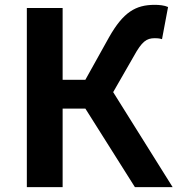

<svg xmlns="http://www.w3.org/2000/svg" viewBox="-20 -774 734 794"><path d="M91 0H239V-325H333L538 0H694L448 -393L533 -541C567 -603 586 -616 620 -616C627 -616 638 -616 650 -612L675 -745C660 -752 638 -754 620 -754C541 -754 490 -724 431 -620L333 -444H239V-741H91Z"/></svg>

Font: Noto Sans Mono CJK HK
Style: Bold
Weight: 700
Designer: Ryoko NISHIZUKA 西塚涼子 (kana, bopomofo & ideographs); Paul D. Hunt (Latin, Greek & Cyrillic); Sandoll Communications 산돌커뮤니
Foundry: Adobe
Version: Version 2.004;hotconv 1.0.118;makeotfexe 2.5.65603